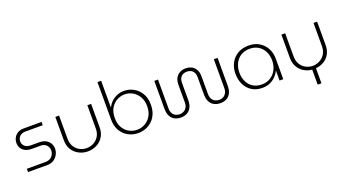

<svg xmlns="http://www.w3.org/2000/svg" viewBox="-64 -1415 4151 2304"><g transform="rotate(-20 2011.5 -263.5)"><path d="M65 0V-42H303Q340 -42 365 -57.5Q390 -73 403 -98Q416 -123 416 -150Q416 -174 405 -196Q394 -218 371.5 -232Q349 -246 314 -246H204Q155 -246 121 -263Q87 -280 70 -309.5Q53 -339 53 -375Q53 -410 69.5 -441Q86 -472 118 -491Q150 -510 194 -510H423V-468H199Q152 -468 127 -440Q102 -412 102 -377Q102 -343 127.5 -316.5Q153 -290 206 -290H307Q361 -290 396 -271.5Q431 -253 448.5 -222Q466 -191 466 -152Q466 -114 447 -79.5Q428 -45 394.5 -22.5Q361 0 314 0Z M827 13Q768 13 715.5 -13.5Q663 -40 631 -90Q599 -140 599 -212V-510H647V-215Q647 -155 673 -113Q699 -71 740 -50Q781 -29 826 -29Q873 -29 914.5 -50.5Q956 -72 982 -113.5Q1008 -155 1008 -215V-510H1056V-212Q1056 -140 1024 -90Q992 -40 940 -13.5Q888 13 827 13Z M1471 13Q1405 13 1347 -17Q1289 -47 1253 -106Q1217 -165 1217 -251V-730H1264V-391H1267Q1285 -429 1316.5 -458.5Q1348 -488 1389.5 -505Q1431 -522 1476 -522Q1543 -522 1600 -490.5Q1657 -459 1692 -400Q1727 -341 1727 -257Q1727 -191 1706 -140.5Q1685 -90 1649 -56Q1613 -22 1567 -4.5Q1521 13 1471 13ZM1470 -29Q1524 -29 1571.5 -55Q1619 -81 1649 -131.5Q1679 -182 1679 -255Q1679 -325 1649.5 -375.5Q1620 -426 1573 -453Q1526 -480 1472 -480Q1419 -480 1371.5 -454Q1324 -428 1294.5 -377.5Q1265 -327 1265 -253Q1265 -180 1294 -130Q1323 -80 1370 -54.5Q1417 -29 1470 -29Z M2015 13Q1973 13 1938.5 -4Q1904 -21 1883.5 -58Q1863 -95 1863 -155V-510H1910V-143Q1910 -102 1925 -77Q1940 -52 1964 -40.5Q1988 -29 2014 -29Q2040 -29 2064 -41Q2088 -53 2103.5 -78Q2119 -103 2119 -143V-363Q2119 -421 2140 -456Q2161 -491 2194.5 -507Q2228 -523 2267 -523Q2305 -523 2339 -507Q2373 -491 2393.5 -456Q2414 -421 2414 -363V-143Q2414 -103 2429 -78Q2444 -53 2468.5 -41Q2493 -29 2520 -29Q2547 -29 2570 -41Q2593 -53 2608 -78Q2623 -103 2623 -143V-510H2671V-155Q2671 -95 2650.5 -58Q2630 -21 2596 -4Q2562 13 2520 13Q2478 13 2443 -4Q2408 -21 2387.5 -58Q2367 -95 2367 -155V-371Q2367 -412 2352 -436.5Q2337 -461 2314.5 -471Q2292 -481 2267 -481Q2241 -481 2218.5 -471Q2196 -461 2181.5 -436.5Q2167 -412 2167 -371V-155Q2167 -95 2146 -58Q2125 -21 2091 -4Q2057 13 2015 13Z M3056 13Q2978 13 2922 -22.5Q2866 -58 2836.5 -119Q2807 -180 2807 -256Q2807 -331 2838.5 -391.5Q2870 -452 2929 -487Q2988 -522 3070 -522Q3147 -522 3204 -487.5Q3261 -453 3292.5 -394.5Q3324 -336 3324 -262V0H3277V-123H3274Q3260 -92 3230.5 -60.5Q3201 -29 3157.5 -8Q3114 13 3056 13ZM3064 -28Q3125 -28 3173 -57.5Q3221 -87 3248.5 -139.5Q3276 -192 3276 -258Q3276 -322 3250.5 -372.5Q3225 -423 3178 -452Q3131 -481 3068 -481Q3002 -481 2954.5 -451Q2907 -421 2881.5 -369Q2856 -317 2856 -251Q2856 -190 2880 -139Q2904 -88 2951 -58Q2998 -28 3064 -28Z M3690 203V11Q3636 7 3589.5 -20.5Q3543 -48 3514.5 -96.5Q3486 -145 3486 -212V-510H3534V-215Q3534 -155 3560 -113Q3586 -71 3627 -50Q3668 -29 3713 -29Q3760 -29 3801.5 -50.5Q3843 -72 3869.5 -113.5Q3896 -155 3896 -215V-510H3942V-212Q3942 -144 3914 -95.5Q3886 -47 3839 -20.5Q3792 6 3738 11V203Z"/></g></svg>

Font: MuseoModerno Thin ExtraLight
Style: Regular
Weight: 250
Version: Version 1.002